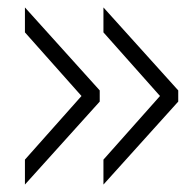

<svg xmlns="http://www.w3.org/2000/svg" viewBox="-20 -496 528 516"><path d="M258 0V-67L410 -238L258 -409V-476L459 -253V-223ZM47 0V-67L199 -238L47 -409V-476L248 -253V-223Z"/></svg>

Font: Mohave Light
Style: Regular
Weight: 300
Designer: Gumpita Rahayu
Foundry: Tokotype
Version: Version 2.003